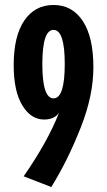

<svg xmlns="http://www.w3.org/2000/svg" viewBox="-20 -730 430 771"><path d="M355 -460Q355 -347 305 -220Q253 -87 186 21L75 -22Q171 -160 217 -277Q198 -250 157 -250Q104 -250 69.5 -307Q35 -364 35 -468Q35 -585 77.5 -647.5Q120 -710 195 -710Q270 -710 312.5 -645.5Q355 -581 355 -460ZM150 -473Q150 -335 195 -335Q240 -335 240 -473Q240 -610 195 -610Q150 -610 150 -473Z"/></svg>

Font: Gully ECD Medium
Style: Regular
Weight: 500
Width: 2
Designer: jaikishan Patel
Foundry: MagicType
Version: Version 1.000;Glyphs 3.2 (3242)